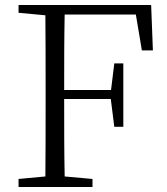

<svg xmlns="http://www.w3.org/2000/svg" viewBox="-20 -746 666 766"><path d="M522 -688 546 -545H590L583 -726H54V-695L161 -685C162 -588 162 -490 162 -391V-335C162 -237 162 -138 161 -42L54 -32V0H349V-32L238 -42C236 -139 236 -238 236 -351H422L436 -240H472V-493H436L423 -387H236C236 -493 236 -592 238 -688Z"/></svg>

Font: Noto Serif CJK JP Light
Style: Regular
Weight: 300
Designer: Ryoko NISHIZUKA 西塚涼子 (kana & ideographs); Frank Grießhammer (Latin, Greek & Cyrillic); Wenlong ZHANG 张文龙 (bopomofo); San
Foundry: Adobe Systems Incorporated
Version: Version 1.001;PS 1.001;hotconv 16.6.54;makeotf.lib2.5.65590